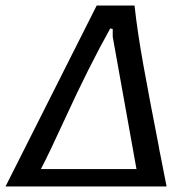

<svg xmlns="http://www.w3.org/2000/svg" viewBox="-64 -675 671 695"><path d="M539 0H-44L286 -655H423Q433 -562 455 -439.5Q477 -317 511 -144Q512 -135 516 -117ZM430 -63 344 -542V-570L335 -572Q256 -430 174 -251Q113 -118 84 -63Z"/></svg>

Font: Sansita Light Italic
Style: Regular
Weight: 300
Italic angle: -11°
Designer: Pablo Cosgaya
Foundry: Omnibus-Type
Version: Version 1.006